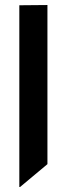

<svg xmlns="http://www.w3.org/2000/svg" viewBox="-20 -534 266 765"><path d="M169 -514V120L60 211H57V-513Z"/></svg>

Font: Lineal Medium
Style: Regular
Weight: 600
Designer: Created by Frank Adebiaye with contributions from Anton Moglia & Ariel Martín Pérez
Created by Frank ADEBIAYE with FontF
Foundry: Velvetyne Type Foundry
Version: Version 2.000